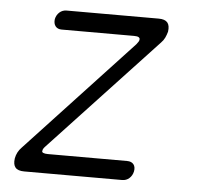

<svg xmlns="http://www.w3.org/2000/svg" viewBox="-44 -597 689 644"><g transform="rotate(5 300.0 -275.0)"><path d="M60 0Q39 0 30.5 -10Q22 -20 25 -41Q27 -52 32 -61.5Q37 -71 45 -79L398 -458Q402 -463 404.5 -467Q407 -471 407 -474Q408 -479 403.5 -482Q399 -485 388 -485H144Q130 -485 123 -494Q116 -503 118 -518Q121 -532 131 -541Q141 -550 155 -550H465Q486 -550 494.5 -540Q503 -530 500 -509Q497 -498 492.5 -488.5Q488 -479 480 -471L125 -91Q120 -86 117.5 -82Q115 -78 115 -75Q113 -70 118.5 -67.5Q124 -65 134 -65H401Q416 -65 423 -56Q430 -47 427 -32Q424 -18 414 -9Q404 0 390 0Z"/></g></svg>

Font: Maple Mono NL ExtraLight
Style: Italic
Weight: 275
Italic angle: -10°
Monospace: yes
Designer: subframe7536
Version: Version 7.000